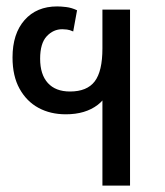

<svg xmlns="http://www.w3.org/2000/svg" viewBox="-20 -578 514 598"><path d="M299 0V-332L326 -336Q323 -281 284.5 -251.5Q246 -222 185 -222Q137 -222 100 -242Q63 -262 41 -301.5Q19 -341 19 -399Q19 -473 56.5 -515.5Q94 -558 158 -558Q170 -558 186.5 -556Q203 -554 220 -546L208 -480Q197 -485 188.5 -486Q180 -487 174 -487Q146 -487 125.5 -465Q105 -443 105 -395Q105 -346 129 -319.5Q153 -293 198 -293Q251 -293 275 -324.5Q299 -356 299 -427V-548H385V0Z"/></svg>

Font: Noto Sans Thai SemiCondensed
Style: Regular
Weight: 400
Width: 4
Designer: Monotype Design Team
Foundry: Monotype Imaging Inc.
Version: Version 2.001